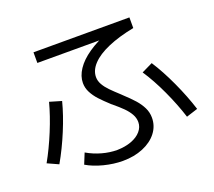

<svg xmlns="http://www.w3.org/2000/svg" viewBox="-123 -876 1183 1060"><g transform="rotate(-20 469.0 -346.0)"><path d="M219.7 -33.2 245.1 -95.7Q285.2 -72.3 330.6 -59.6Q376 -46.9 419.9 -46.9Q466.8 -47.9 503.4 -61.5Q540 -75.2 560.5 -99.1Q581.1 -123 581.1 -152.3Q581.1 -176.8 568.4 -199.2Q555.7 -221.7 534.2 -243.2Q512.7 -264.6 478.5 -293L474.6 -295.9Q438.5 -329.1 416.5 -353Q394.5 -377 380.9 -403.3Q367.2 -429.7 367.2 -459Q367.2 -499 393.6 -538.6Q419.9 -578.1 470.2 -612.8Q520.5 -647.5 589.8 -674.8L603.5 -649.4H168.9V-711.9H732.4V-649.4Q642.6 -631.8 578.1 -604Q513.7 -576.2 480 -540.5Q446.3 -504.9 446.3 -464.8Q446.3 -442.4 458.5 -420.9Q470.7 -399.4 490.7 -378.9Q510.7 -358.4 544.9 -327.1L548.8 -323.2Q587.9 -287.1 610.4 -261.7Q632.8 -236.3 646.5 -208.5Q660.2 -180.7 660.2 -149.4Q660.2 -100.6 630.4 -62Q600.6 -23.4 547.9 -1.5Q495.1 20.5 428.7 20.5Q375 20.5 317.9 5.9Q260.7 -8.8 219.7 -33.2ZM156.2 -425.8 225.6 -405.3Q206.1 -329.1 170.4 -243.2Q134.8 -157.2 91.8 -82L27.3 -111.3Q66.4 -180.7 101.6 -266.1Q136.7 -351.6 156.2 -425.8ZM697.3 -401.4 761.7 -432.6Q804.7 -366.2 844.7 -279.3Q884.8 -192.4 911.1 -109.4L843.8 -87.9Q818.4 -168 779.3 -252.4Q740.2 -336.9 697.3 -401.4Z"/></g></svg>

Font: Pretendard JP Variable
Style: Regular
Weight: 400
Designer: Base glyphs from Inter by Rasmus Andersson; Hangul glyphs from Noto Sans CJK(Source Han Sans) by Jang Soo-young and Kang
Foundry: Kil Hyung-jin
Version: Version 1.307;Glyphs 3.2 (3192)